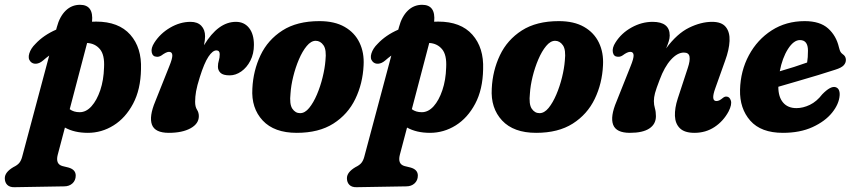

<svg xmlns="http://www.w3.org/2000/svg" viewBox="-106 -544 3550 800"><path d="M73.5 -292Q59 -279.5 44.5 -278.5Q30 -277.5 21 -287.5Q9.5 -300 16 -321.2Q22.5 -342.5 42 -361.5Q75.5 -397.5 128 -420.5L131 -431.5Q142.5 -475 167.5 -499.5Q192.5 -524 227.5 -524Q284.5 -524 277.5 -453.5Q286 -454 294.5 -454Q388.5 -454 436.8 -399.5Q485 -345 481.5 -255.5Q480 -171 448.5 -111.8Q417 -52.5 367.2 -21.5Q317.5 9.5 260 9.5Q204 9.5 164.5 -12.5L134.5 101Q124.5 140 154.5 148L179 154Q209.5 162.5 209.5 187.5Q209.5 207.5 196 220Q182.5 232.5 161 232.5L-46 236Q-65.5 236.5 -75.8 226.2Q-86 216 -86 198.5Q-86 173.5 -50.5 152.5Q-33 144 -25.5 134.5Q-18 125 -14 110.5L99 -312.5Q86 -303 73.5 -292ZM327.5 -262.5Q330.5 -315 310.5 -339Q290.5 -363 257 -365L184.5 -89Q201 -76.5 226 -76.5Q253 -76.5 275.2 -101.2Q297.5 -126 311.8 -168.2Q326 -210.5 327.5 -262.5Z M547 -307.5Q530 -308 526.2 -325.8Q522.5 -343.5 537 -366Q561.5 -404.5 603 -428.8Q644.5 -453 688 -453Q717 -453 732.8 -436.5Q748.5 -420 748.5 -393Q748.5 -377.5 744 -355.5Q803 -453 877 -453Q911.5 -453 931.8 -427.5Q952 -402 952 -357Q952 -320 937.2 -291.2Q922.5 -262.5 899.2 -246.2Q876 -230 851 -230Q823.5 -230 812.8 -240.5Q802 -251 802 -266Q802 -280 805.8 -291.8Q809.5 -303.5 809.5 -318Q809.5 -334 795.5 -334Q780 -334 762.5 -307.8Q745 -281.5 726.5 -222.5Q715 -186.5 711 -163.5Q707 -140.5 707 -120Q707 -99 714.8 -87Q722.5 -75 722.5 -60Q722.5 -28.5 688 -9.5Q653.5 9.5 597.5 9.5Q540 9.5 527.2 -24.2Q514.5 -58 541 -121.5L599 -267Q613 -301 612 -314.5Q611 -328 598 -328Q587 -328 566 -312.5Q556 -306.5 547 -307.5Z M1225 -456Q1288 -456 1330 -432Q1372 -408 1392 -366.2Q1412 -324.5 1409 -272Q1405.5 -196 1374.5 -131.8Q1343.5 -67.5 1283 -29Q1222.5 9.5 1130.5 9.5Q1036.5 9.5 988.5 -42Q940.5 -93.5 945.5 -175Q949 -249.5 979.5 -313.8Q1010 -378 1070.8 -417Q1131.5 -456 1225 -456ZM1144.5 -72.5Q1164.5 -72.5 1182.2 -94.2Q1200 -116 1214.5 -150Q1229 -184 1238.2 -221.8Q1247.5 -259.5 1250 -291.5Q1255 -336.5 1242 -355.2Q1229 -374 1209.5 -374Q1190 -374 1172 -352.2Q1154 -330.5 1139.5 -296.5Q1125 -262.5 1115.8 -224.8Q1106.5 -187 1104.5 -155Q1099.5 -110 1112 -91.2Q1124.5 -72.5 1144.5 -72.5Z M1499 -292Q1484.5 -279.5 1470 -278.5Q1455.5 -277.5 1446.5 -287.5Q1435 -300 1441.5 -321.2Q1448 -342.5 1467.5 -361.5Q1501 -397.5 1553.5 -420.5L1556.5 -431.5Q1568 -475 1593 -499.5Q1618 -524 1653 -524Q1710 -524 1703 -453.5Q1711.5 -454 1720 -454Q1814 -454 1862.2 -399.5Q1910.5 -345 1907 -255.5Q1905.5 -171 1874 -111.8Q1842.5 -52.5 1792.8 -21.5Q1743 9.5 1685.5 9.5Q1629.5 9.5 1590 -12.5L1560 101Q1550 140 1580 148L1604.5 154Q1635 162.5 1635 187.5Q1635 207.5 1621.5 220Q1608 232.5 1586.5 232.5L1379.5 236Q1360 236.5 1349.8 226.2Q1339.5 216 1339.5 198.5Q1339.5 173.5 1375 152.5Q1392.5 144 1400 134.5Q1407.5 125 1411.5 110.5L1524.5 -312.5Q1511.5 -303 1499 -292ZM1753 -262.5Q1756 -315 1736 -339Q1716 -363 1682.5 -365L1610 -89Q1626.5 -76.5 1651.5 -76.5Q1678.5 -76.5 1700.8 -101.2Q1723 -126 1737.2 -168.2Q1751.5 -210.5 1753 -262.5Z M2222.5 -456Q2285.5 -456 2327.5 -432Q2369.5 -408 2389.5 -366.2Q2409.5 -324.5 2406.5 -272Q2403 -196 2372 -131.8Q2341 -67.5 2280.5 -29Q2220 9.5 2128 9.5Q2034 9.5 1986 -42Q1938 -93.5 1943 -175Q1946.5 -249.5 1977 -313.8Q2007.5 -378 2068.2 -417Q2129 -456 2222.5 -456ZM2142 -72.5Q2162 -72.5 2179.8 -94.2Q2197.5 -116 2212 -150Q2226.5 -184 2235.8 -221.8Q2245 -259.5 2247.5 -291.5Q2252.5 -336.5 2239.5 -355.2Q2226.5 -374 2207 -374Q2187.5 -374 2169.5 -352.2Q2151.5 -330.5 2137 -296.5Q2122.5 -262.5 2113.2 -224.8Q2104 -187 2102 -155Q2097 -110 2109.5 -91.2Q2122 -72.5 2142 -72.5Z M2468 -307.5Q2451 -308 2447.5 -326.2Q2444 -344.5 2458.5 -367Q2483 -406 2525.5 -429.5Q2568 -453 2613 -453Q2684.5 -453 2684.5 -396Q2684.5 -384.5 2680.2 -371Q2676 -357.5 2669.5 -342.5Q2715 -404 2765 -428.5Q2815 -453 2861 -453Q2901 -453 2918.2 -431.5Q2935.5 -410 2933.8 -373.2Q2932 -336.5 2915.5 -291.5L2874.5 -176.5Q2855 -123 2879 -123Q2885 -123 2891 -125.8Q2897 -128.5 2906 -136Q2914 -142.5 2921.5 -141.5Q2934 -141 2939.2 -125Q2944.5 -109 2930 -80Q2908 -39 2871.2 -14.8Q2834.5 9.5 2787.5 9.5Q2746.5 9.5 2727 -9.5Q2707.5 -28.5 2706.2 -61Q2705 -93.5 2718 -133.5L2760 -261.5Q2770 -291.5 2767 -308.2Q2764 -325 2743.5 -325Q2716.5 -325 2689.5 -295.2Q2662.5 -265.5 2642.5 -211.5Q2628 -174 2623.2 -156Q2618.5 -138 2618.5 -123Q2618.5 -107 2622.8 -92.8Q2627 -78.5 2627 -60Q2627 -27 2599.8 -8.8Q2572.5 9.5 2518.5 9.5Q2461.5 9.5 2448.8 -24.2Q2436 -58 2463 -121.5L2521 -267Q2535 -301 2534 -314.5Q2533 -328 2520 -328Q2508 -328 2488 -313Q2478 -306.5 2468 -307.5Z M3392.5 -146.5Q3390 -110.5 3361 -74.5Q3332 -38.5 3279.8 -14.5Q3227.5 9.5 3156 9.5Q3065 9.5 3020.2 -41.2Q2975.5 -92 2977.5 -170Q2979.5 -249 3014.5 -314Q3049.5 -379 3109.5 -417.5Q3169.5 -456 3247 -456Q3310.5 -456 3344.5 -425.5Q3378.5 -395 3389.5 -347Q3393 -333 3396.2 -327.8Q3399.5 -322.5 3405 -318.5Q3418 -310 3418.5 -295.5Q3419 -282.5 3409.5 -272Q3400 -261.5 3374 -253.5Q3344 -243.5 3302.5 -231Q3261 -218.5 3217.2 -205.8Q3173.5 -193 3137 -182.5Q3137 -140 3156.8 -116.8Q3176.5 -93.5 3212.5 -93.5Q3240 -93.5 3268.5 -107.2Q3297 -121 3320 -151Q3354.5 -186.5 3375 -181Q3385.5 -178 3389.5 -168.5Q3393.5 -159 3392.5 -146.5ZM3227 -377Q3201 -377 3177.2 -339.8Q3153.5 -302.5 3143 -247Q3172.5 -255.5 3203 -265.2Q3233.5 -275 3257 -283.5Q3260.5 -303.5 3260.5 -333Q3260.5 -377 3227 -377Z"/></svg>

Font: Fraunces 144pt SuperSoft
Style: Bold Italic
Weight: 700
Italic angle: -16°
Version: Version 1.000;[0bf87f6ff]